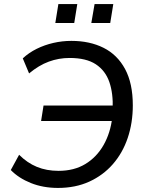

<svg xmlns="http://www.w3.org/2000/svg" viewBox="-20 -915 714 944"><path d="M265 9Q192 9 132 -15Q72 -39 33 -79L74 -154Q114 -114 161.5 -94.5Q209 -75 268 -75Q344 -75 399.5 -108.5Q455 -142 489 -201.5Q523 -261 532 -338L544 -320H182L194 -396H546L534 -378Q537 -456 517.5 -512Q498 -568 451 -599Q404 -630 322 -630Q269 -630 220 -612Q171 -594 123 -554L92 -628Q122 -656 160.5 -675Q199 -694 242.5 -704Q286 -714 331 -714Q421 -714 489 -680Q557 -646 595 -575.5Q633 -505 633 -397Q633 -311 608 -237Q583 -163 535 -108Q487 -53 419 -22Q351 9 265 9ZM429 -802 445 -895H537L522 -802ZM252 -802 267 -895H360L345 -802Z"/></svg>

Font: Nunito Sans 12pt Medium
Style: Italic
Weight: 500
Italic angle: -9°
Designer: Vernon Adams
Foundry: Vernon Adams
Version: Version 3.101;gftools[0.9.27]